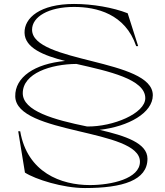

<svg xmlns="http://www.w3.org/2000/svg" viewBox="-20 -735 834 970"><path d="M104 -569C106 -493 199 -455 309 -427C155 -413 55 -345 57 -248C61 -54 687 -86 687 82C687 168 542 200 434 200C289 200 118 137 82 -72H72L106 137C159 171 297 215 409 215C600 215 725 176 725 67C725 -12 613 -49 483 -79C630 -96 752 -165 752 -254C752 -439 142 -416 142 -585C142 -650 225 -700 354 -700C468 -700 613 -665 668 -502H678L625 -668C551 -697 448 -715 354 -715C183 -715 102 -645 104 -569ZM95 -264C95 -365 237 -411 366 -412C529 -375 714 -335 714 -239C714 -162 551 -94 420 -96C253 -130 95 -174 95 -264Z"/></svg>

Font: Sprat Extended Thin
Style: Regular
Weight: 100
Width: 9
Designer: Ethan Nakache
Foundry: Collletttivo
Version: Version 2.000;Glyphs 3.2 (3217)